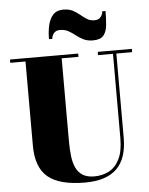

<svg xmlns="http://www.w3.org/2000/svg" viewBox="-65 -1070 884 1137"><g transform="rotate(-5 377.0 -501.0)"><path d="M739 -750V-730.5H645V-230Q645 -106.5 583 -46Q521 14.5 395 14.5Q243 14.5 174 -43Q105 -100.5 105 -230V-730.5H14.5V-750H420V-730.5H320V-240Q320 -190.5 324.8 -149.5Q329.5 -108.5 343.5 -79Q357.5 -49.5 383.8 -33.2Q410 -17 452.5 -17Q499.5 -17 538.8 -37.2Q578 -57.5 601.5 -104.2Q625 -151 625 -230V-730.5H536V-750ZM514 -820Q481.5 -820 458 -831.8Q434.5 -843.5 414.8 -859.2Q395 -875 373.8 -886.8Q352.5 -898.5 324 -898.5Q299.5 -898.5 287.2 -882.5Q275 -866.5 275 -850H255Q255 -892.5 263.2 -930.8Q271.5 -969 293 -993Q314.5 -1017 354 -1017Q388 -1017 410.8 -1005Q433.5 -993 451.8 -977.5Q470 -962 489 -950Q508 -938 534 -938Q558.5 -938 571 -954.2Q583.5 -970.5 583.5 -987H603Q603 -940 599.2 -902Q595.5 -864 577 -842Q558.5 -820 514 -820Z"/></g></svg>

Font: Bodoni Moda Black
Style: Regular
Weight: 900
Version: Version 2.005